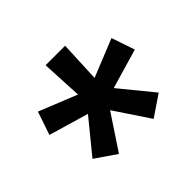

<svg xmlns="http://www.w3.org/2000/svg" viewBox="-111 -904 779 779"><g transform="rotate(-45 278.0 -514.5)"><path d="M178 -282 88 -344 204 -486 33 -536 67 -636 231 -570 222 -747H334L326 -570L489 -636L523 -536L352 -486L468 -344L378 -283L278 -433Z"/></g></svg>

Font: IBM Plex Sans Arabic SemiBold
Style: Regular
Weight: 600
Designer: Mike Abbink, Paul van der Laan, Pieter van Rosmalen, Wael Morcos, Khajak Apelian
Foundry: Bold Monday
Version: Version 1.1